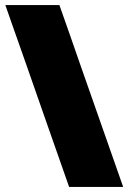

<svg xmlns="http://www.w3.org/2000/svg" viewBox="-20 -733 504 753"><path d="M251 0Q231.5 -55.5 213.2 -107.8Q195 -160 171 -228L85 -474Q68 -522.5 54 -562.2Q40 -602 27.2 -638.2Q14.5 -674.5 1 -713H213Q233.5 -655.5 252.5 -601Q271.5 -546.5 296 -476L383 -228Q407 -160 425.2 -107.8Q443.5 -55.5 463 0Z"/></svg>

Font: Commissioner Thin Black
Style: Regular
Weight: 900
Version: Version 1.000